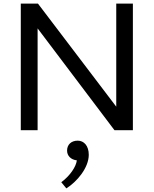

<svg xmlns="http://www.w3.org/2000/svg" viewBox="-20 -720 850 1062"><path d="M623 -700V-130L190 -700H95V0H188V-563L613 0H715V-700ZM410 58C374 58 351 80 351 113C351 141 371 163 405 167C401 201 369 251 319 288L347 322C406 285 471 208 471 136C471 86 444 58 410 58Z"/></svg>

Font: Gully
Style: Regular
Weight: 400
Designer: jaikishan Patel
Foundry: MagicType
Version: Version 1.000;Glyphs 3.2 (3242)